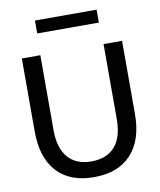

<svg xmlns="http://www.w3.org/2000/svg" viewBox="-98 -996 905 1083"><g transform="rotate(-10 354.0 -454.0)"><path d="M353 10Q215 10 141 -71Q67 -152 67 -302V-720H173V-290Q173 -187 220 -133.5Q267 -80 353 -80Q441 -80 488 -133Q535 -186 535 -290V-720H641V-300Q641 -152 566.5 -71Q492 10 353 10ZM177 -844V-918H530V-844Z"/></g></svg>

Font: Instrument Sans Medium
Style: Regular
Weight: 500
Designer: Rodrigo Fuenzalida
Foundry: fragTYPE
Version: Version 1.000;gftools[0.9.28]